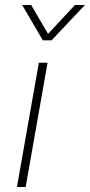

<svg xmlns="http://www.w3.org/2000/svg" viewBox="-20 -751 361 771"><path d="M136 -499H171L83 0H48ZM69 -731H105L173 -615L281 -731H321L187 -589H152Z"/></svg>

Font: Bai Jamjuree ExtraLight
Style: Italic
Weight: 275
Italic angle: -10°
Version: Version 1.000; ttfautohint (v1.6)